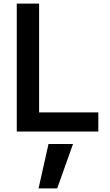

<svg xmlns="http://www.w3.org/2000/svg" viewBox="-20 -731 613 1067"><path d="M194.3 315.9 249.5 69.3H385.7L297.9 315.9ZM73.2 0V-710.9H197.3V-106.4H526.4V0Z"/></svg>

Font: Ride
Style: Bold
Weight: 700
Version: Version 3.000